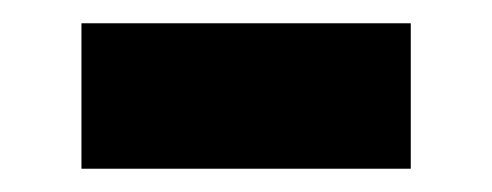

<svg xmlns="http://www.w3.org/2000/svg" viewBox="-20 -372 423 165"><path d="M50 -352H333V-227H50Z"/></svg>

Font: Merged Yaku Han JP Black
Style: Regular
Weight: 900
Designer: Ryoko NISHIZUKA 西塚涼子 (kana, bopomofo & ideographs); Paul D. Hunt (Latin, Greek & Cyrillic); Sandoll Communications 산돌커뮤니
Foundry: Adobe
Version: Version 2.004